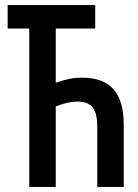

<svg xmlns="http://www.w3.org/2000/svg" viewBox="-20 -734 540 754"><path d="M95 0H199V-316C232 -329 258 -335 283 -335C344 -335 362 -303 362 -232V0H466V-241C466 -369 415 -429 301 -429C268 -429 242 -424 199 -409V-622H354V-714H10V-622H95Z"/></svg>

Font: Noto Sans Mono ExtraCondensed SemiBold
Style: Regular
Weight: 600
Width: 2
Designer: Monotype Design Team
Foundry: Monotype Imaging Inc.
Version: Version 2.014